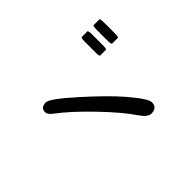

<svg xmlns="http://www.w3.org/2000/svg" viewBox="-117 -1030 1234 1234"><g transform="rotate(-45 500.0 -413.5)"><path d="M242.2 -612.3Q276.4 -612.3 417 -485.8Q557.6 -359.4 629.9 -275.4Q725.6 -164.1 725.6 -130.9Q725.6 -81.1 670.9 -81.1Q639.6 -81.1 604.5 -132.8Q546.9 -218.8 430.2 -339.8Q313.5 -460.9 224.6 -527.3Q194.3 -549.8 194.3 -570.3Q194.3 -612.3 242.2 -612.3ZM803.7 -710Q803.7 -746.1 811.5 -746.1H862.3Q870.1 -746.1 870.1 -710V-612.3Q870.1 -578.1 862.3 -578.1H811.5Q803.7 -578.1 803.7 -612.3V-710ZM695.3 -710Q695.3 -746.1 703.1 -746.1H753.9Q761.7 -746.1 761.7 -710V-612.3Q761.7 -578.1 753.9 -578.1H703.1Q695.3 -578.1 695.3 -612.3V-710Z"/></g></svg>

Font: YuPearl-Regular
Style: Regular
Weight: 400
Designer: Max Yao
Foundry: Max-Everyday
Version: Version 1.011; ttfautohint (v1.8.3)